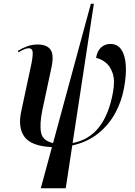

<svg xmlns="http://www.w3.org/2000/svg" viewBox="-20 -780 725 1031"><path d="M199 231 259 10Q149 5 112 -44.5Q75 -94 94 -182L149 -439Q158 -486 155 -503.5Q152 -521 134 -521Q125 -521 111 -515.5Q97 -510 79 -499L76 -507Q98 -521 125 -531Q152 -541 182 -541Q232 -541 251.5 -513Q271 -485 256 -416L207 -187Q192 -112 200.5 -68Q209 -24 265 -12L468 -760H484L370 -12Q544 -44 587 -286Q598 -348 585 -386.5Q572 -425 547 -444.5Q522 -464 496 -469Q502 -507 523 -525.5Q544 -544 573 -544Q611 -544 631.5 -513.5Q652 -483 655.5 -429.5Q659 -376 646 -308Q634 -239 600 -175Q566 -111 508 -64Q450 -17 368 1L333 231Z"/></svg>

Font: Noto Serif Display ExtraCondensed SemiBold
Style: Italic
Weight: 600
Width: 2
Italic angle: -12°
Designer: Monotype Design Team
Foundry: Monotype Imaging Inc.
Version: Version 2.009